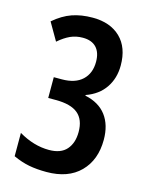

<svg xmlns="http://www.w3.org/2000/svg" viewBox="-112 -795 677 875"><g transform="rotate(15 227.0 -357.0)"><path d="M395 -546Q395 -486 364.5 -441Q334 -396 275 -375V-372Q341 -358 374.5 -313.5Q408 -269 408 -199Q408 -104 351.5 -47Q295 10 193 10Q147 10 110.5 3Q74 -4 35 -22V-132Q106 -90 178 -90Q234 -90 261 -121Q288 -152 288 -204Q288 -262 254.5 -290Q221 -318 150 -318H114V-416H152Q215 -416 248.5 -447.5Q282 -479 282 -533Q282 -577 260 -600.5Q238 -624 196 -624Q164 -624 137.5 -612Q111 -600 82 -575L34 -658Q76 -694 119 -709Q162 -724 216 -724Q299 -724 347 -677.5Q395 -631 395 -546Z"/></g></svg>

Font: Noto Sans Arabic ExtCond SemBd
Style: Regular
Weight: 600
Width: 2
Designer: Monotype Design Team, Nadine Chahine, Nizar Qandah and Khaled Hosny
Foundry: Monotype Imaging Inc.
Version: Version 2.012; ttfautohint (v1.8.4.7-5d5b)